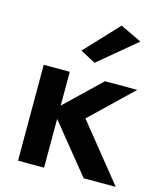

<svg xmlns="http://www.w3.org/2000/svg" viewBox="-110 -810 750 890"><g transform="rotate(15 265.0 -364.5)"><path d="M466 -680 286 -530 213 -569 363 -729ZM61 -460H186V-298L355 -460H510L312 -270L530 0H376L186 -234V0H61Z"/></g></svg>

Font: Von Semi
Style: Regular
Weight: 600
Version: Version 4.000; ttfautohint (v1.8.4.7-5d5b)